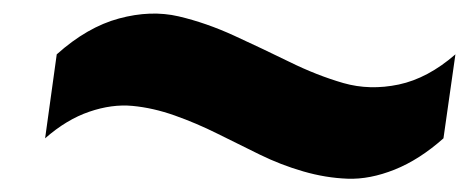

<svg xmlns="http://www.w3.org/2000/svg" viewBox="-20 -405 706 289"><path d="M47.9 -196.8 65.4 -323.2Q111.3 -364.3 159.2 -377.2Q207 -390.1 248.8 -380.4Q290.5 -370.6 332.5 -351.3Q374.5 -332 415.8 -311.8Q457 -291.5 496.8 -280Q536.6 -268.6 580.3 -277.8Q624 -287.1 665.5 -323.2L647.5 -196.8Q611.3 -164.6 574 -149.7Q536.6 -134.8 503.4 -136Q470.2 -137.2 436.5 -147Q402.8 -156.7 370.8 -172.4Q338.9 -188 307.1 -203.9Q275.4 -219.7 242.9 -231.2Q210.4 -242.7 179.4 -245.6Q148.4 -248.5 114.3 -236.8Q80.1 -225.1 47.9 -196.8Z"/></svg>

Font: Fivo Sans Black
Style: Regular
Weight: 900
Designer: Alexander Slobzheninov
Foundry: Alexander Slobzheninov
Version: 1.0